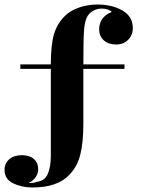

<svg xmlns="http://www.w3.org/2000/svg" viewBox="-64 -642 639 850"><path d="M431 -589Q426 -595 414 -599.5Q402 -604 386 -604Q367 -604 350 -595Q333 -586 323 -570Q311 -549 308 -507Q305 -465 305 -357H487V-337H305V-94Q305 -9 291 44.5Q277 98 241 134Q216 160 175.5 174Q135 188 80 188Q32 188 -6 169.5Q-44 151 -44 110Q-44 81 -23 63Q-2 45 33 45Q66 45 85.5 61.5Q105 78 105 108Q105 125 94.5 141.5Q84 158 63 168H70Q87 168 99 163Q134 159 147.5 128Q161 97 161 46V-337H26V-357H161Q161 -443 175 -490.5Q189 -538 224 -572Q247 -595 285.5 -608.5Q324 -622 367 -622Q432 -622 478 -595.5Q524 -569 524 -518Q524 -487 503.5 -466Q483 -445 450 -445Q416 -445 395.5 -463.5Q375 -482 375 -513Q375 -539 389.5 -559Q404 -579 431 -589Z"/></svg>

Font: Playfair Display SC
Style: Bold
Weight: 700
Designer: Claus Eggers Sørensen
Foundry: Claus Eggers Sørensen
Version: Version 1.200; ttfautohint (v1.6)